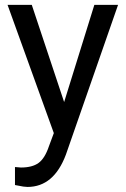

<svg xmlns="http://www.w3.org/2000/svg" viewBox="-20 -548 513 782"><path d="M241.2 -132.3 364.3 -528.3H460.9L248.5 81.5Q199.2 213.4 91.8 213.4L74.7 211.9L41 205.6V132.3L65.4 134.3Q111.3 134.3 137 115.7Q162.6 97.2 179.2 47.9L199.2 -5.9L10.7 -528.3H109.4Z"/></svg>

Font: Roboto
Style: Regular
Weight: 400
Designer: Google
Version: Version 2.134; 2016; ttfautohint (v1.6)